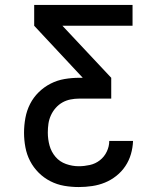

<svg xmlns="http://www.w3.org/2000/svg" viewBox="-20 -755 640 775"><path d="M298 0Q268 0 239 -5Q210 -10 183.5 -23.5Q157 -37 136 -58Q115 -79 101.5 -105Q88 -131 82.5 -160.5Q77 -190 77 -219Q77 -249 82.5 -279Q88 -309 101.5 -335.5Q115 -362 136.5 -383Q158 -404 184.5 -417.5Q211 -431 240.5 -436Q270 -441 300 -441H314L118 -651V-735H515V-651H232L429 -441V-357H300Q282 -357 264.5 -353.5Q247 -350 232 -341.5Q217 -333 205 -319.5Q193 -306 185.5 -289.5Q178 -273 175.5 -255.5Q173 -238 173 -220Q173 -193 180 -167.5Q187 -142 204 -122Q221 -102 246.5 -93Q272 -84 298 -84Q320 -84 342.5 -89Q365 -94 383 -108Q401 -122 411 -143Q421 -164 421 -186H517Q516 -159 508.5 -133Q501 -107 486 -84.5Q471 -62 449.5 -45Q428 -28 403.5 -18Q379 -8 352 -4Q325 0 298 0Z"/></svg>

Font: Iosevka Fixed Medium Extended
Style: Regular
Weight: 500
Width: 7
Monospace: yes
Designer: Belleve Invis
Foundry: Belleve Invis
Version: Version 24.1.1; ttfautohint (v1.8.4)